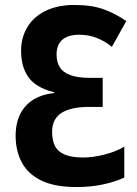

<svg xmlns="http://www.w3.org/2000/svg" viewBox="-20 -744 554 774"><path d="M279 -724Q350 -724 398 -706.5Q446 -689 489 -659L431 -555Q405 -577 371.5 -590.5Q338 -604 300 -604Q255 -604 231.5 -584Q208 -564 208 -524Q208 -494 221 -473Q234 -452 264 -441Q294 -430 345 -430H394V-313H339Q265 -313 227.5 -288.5Q190 -264 190 -212Q190 -177 202.5 -154Q215 -131 243 -120Q271 -109 316 -109Q354 -109 401.5 -121Q449 -133 481 -153V-28Q444 -11 395 -0.5Q346 10 288 10Q201 10 147 -16Q93 -42 68 -89Q43 -136 43 -197Q43 -271 83 -316Q123 -361 199 -369V-372Q156 -382 126 -402.5Q96 -423 80.5 -457.5Q65 -492 65 -538Q65 -593 90.5 -635Q116 -677 164.5 -700.5Q213 -724 279 -724Z"/></svg>

Font: Noto Sans Display Condensed
Style: Bold
Weight: 700
Width: 3
Designer: Monotype Design Team
Foundry: Monotype Imaging Inc.
Version: Version 2.003